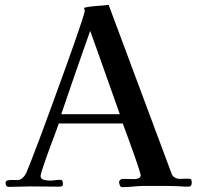

<svg xmlns="http://www.w3.org/2000/svg" viewBox="-20 -766 814 790"><path d="M473 -296Q442 -382 412 -468Q382 -554 351 -639Q321 -554 291 -468Q261 -382 232 -296ZM769 -14Q769 2 754 2Q744 2 732.5 1.5Q721 1 710 0Q688 -1 665.5 -1Q643 -1 620 -1Q609 -1 597.5 -1Q586 -1 574 -1Q552 -1 529 1.5Q506 4 483 4Q476 4 473 -3.5Q470 -11 470 -17Q470 -22 475 -26Q480 -30 484 -30L533 -29Q541 -29 550 -32.5Q559 -36 559 -46Q559 -48 552.5 -68.5Q546 -89 536 -118Q526 -147 515 -176.5Q504 -206 496 -228.5Q488 -251 485 -258H222Q219 -249 210.5 -226Q202 -203 191 -174Q180 -145 170 -116.5Q160 -88 153.5 -67.5Q147 -47 147 -42Q147 -29 161.5 -26Q176 -23 185 -23Q196 -23 206.5 -24.5Q217 -26 227 -26Q236 -26 237.5 -19.5Q239 -13 239 -6Q237 0 232 1Q227 2 222 2Q193 2 163 1.5Q133 1 104 1Q82 1 60.5 2Q39 3 18 3Q3 3 3 -13Q3 -22 12 -24Q21 -26 32.5 -25.5Q44 -25 49 -25Q63 -25 72 -33Q81 -41 87 -52Q91 -61 106.5 -100Q122 -139 144 -198Q166 -257 191 -325.5Q216 -394 240.5 -461.5Q265 -529 285 -586Q305 -643 317 -680Q329 -717 329 -722Q329 -724 327.5 -726.5Q326 -729 326 -731Q326 -734 329 -735Q352 -740 378 -741.5Q404 -743 427 -746L687 -49Q690 -41 699.5 -35.5Q709 -30 718 -30Q727 -30 735.5 -30.5Q744 -31 753 -31Q764 -31 766.5 -27.5Q769 -24 769 -14Z"/></svg>

Font: Kaisei Tokumin Medium
Style: Regular
Weight: 500
Designer: Font-Kai,
Foundry: KAZUO KANAI
Version: Version 5.003